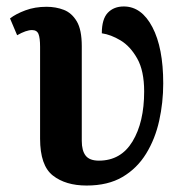

<svg xmlns="http://www.w3.org/2000/svg" viewBox="-20 -564 568 594"><path d="M248 10Q183 10 143.5 -21Q104 -52 104 -135V-419Q104 -447 99 -459Q94 -471 79 -471Q70 -471 58.5 -467Q47 -463 33 -455L11 -507Q29 -521 58.5 -532Q88 -543 124 -543Q153 -543 177.5 -533.5Q202 -524 217.5 -498Q233 -472 233 -421V-128Q233 -98 245 -82.5Q257 -67 286 -67Q354 -67 390 -126.5Q426 -186 426 -281Q426 -345 404.5 -383Q383 -421 353 -439Q323 -457 295 -461Q295 -505 313.5 -524.5Q332 -544 363 -544Q418 -544 451.5 -480Q485 -416 485 -306Q485 -247 472.5 -190.5Q460 -134 432 -88.5Q404 -43 359 -16.5Q314 10 248 10Z"/></svg>

Font: Noto Serif ExtraCondensed
Style: Bold
Weight: 700
Width: 2
Designer: Monotype Design Team
Foundry: Monotype Imaging Inc.
Version: Version 2.014; ttfautohint (v1.8.4.7-5d5b)